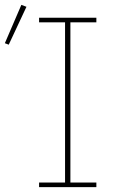

<svg xmlns="http://www.w3.org/2000/svg" viewBox="-42 -771 485 791"><path d="M67 -743 -6 -587 -22 -593 46 -751ZM355 0H119V-19H226V-679H119V-698H355V-679H248V-19H355Z"/></svg>

Font: IBM Plex Sans Thin
Style: Regular
Weight: 100
Designer: Mike Abbink, Paul van der Laan, Pieter van Rosmalen
Foundry: Bold Monday
Version: Version 3.0